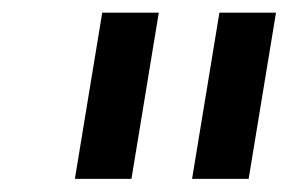

<svg xmlns="http://www.w3.org/2000/svg" viewBox="-20 -747 450 299"><path d="M227.3 -727.3 184.7 -468.4H96.6L139.2 -727.3ZM409.8 -727.3 367.2 -468.4H279.1L321.7 -727.3Z"/></svg>

Font: Inter UI Medium
Style: Italic
Weight: 500
Italic angle: 9.39999°
Designer: Rasmus Andersson
Foundry: rsms
Version: 3.2;8d6f07862